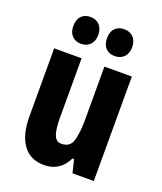

<svg xmlns="http://www.w3.org/2000/svg" viewBox="-141 -847 800 948"><g transform="rotate(20 259.0 -373.0)"><path d="M462 -549V0H350L333 -69H325Q287 10 203 10Q130 10 92 -43Q54 -96 54 -192V-549H198V-236Q198 -177 209 -147.5Q220 -118 247 -118Q293 -118 305.5 -159Q318 -200 318 -273V-549ZM105 -685Q105 -720 123 -738Q141 -756 170 -756Q200 -756 218 -737Q236 -718 236 -685Q236 -653 218 -634Q200 -615 170 -615Q141 -615 123 -633.5Q105 -652 105 -685ZM282 -685Q282 -720 300 -738Q318 -756 347 -756Q378 -756 396 -737Q414 -718 414 -685Q414 -653 396 -634Q378 -615 347 -615Q317 -615 299.5 -633.5Q282 -652 282 -685Z"/></g></svg>

Font: Noto Sans Gurmukhi ExtraCondensed ExtraBold
Style: Regular
Weight: 800
Width: 2
Designer: Jelle Bosma - Monotype Design Team
Foundry: Monotype Imaging Inc.
Version: Version 2.004; ttfautohint (v1.8.4.7-5d5b)